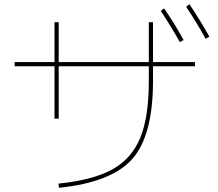

<svg xmlns="http://www.w3.org/2000/svg" viewBox="-20 -866 1040 916"><path d="M747 -814 763 -826Q812 -755 856 -675L838 -665Q798 -737 747 -814ZM868 -834 884 -846Q938 -764 979 -691L961 -681Q921 -754 868 -834ZM910 -570V-550H710V-480Q710 -220 611.5 -108Q513 4 261 30L259 10Q425 -7 517 -58.5Q609 -110 649.5 -209.5Q690 -309 690 -480V-550H260V-300H240V-550H50V-570H240V-760H260V-570H690V-760H710V-570Z"/></svg>

Font: M PLUS 1p Thin
Style: Regular
Weight: 250
Version: Version 1.062